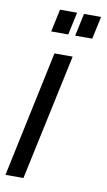

<svg xmlns="http://www.w3.org/2000/svg" viewBox="-99 -777 455 820"><g transform="rotate(10 128.5 -367.5)"><path d="M-14 0H64L181 -547H102ZM176 -637H250L271 -735H197ZM72 -637H146L167 -735H93Z"/></g></svg>

Font: League Gothic Condensed Italic
Style: Regular
Weight: 400
Width: 3
Designer: The League of Moveable Type
Version: Version 1.600; ttfautohint (v1.8.3)